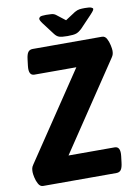

<svg xmlns="http://www.w3.org/2000/svg" viewBox="-94 -922 707 983"><g transform="rotate(-10 259.5 -430.0)"><path d="M49 0Q34 0 25 -16Q16 -32 12 -51Q8 -70 8 -79Q8 -89 9.5 -97.5Q11 -106 18 -116L322 -569H104Q73 -569 79 -619L83 -652Q86 -678 94 -689Q102 -700 118 -700H478Q494 -700 502.5 -684Q511 -668 515 -649Q519 -630 519 -621Q519 -611 517 -603Q515 -595 508 -585L204 -131H444Q475 -131 469 -81L465 -48Q462 -22 454 -11Q446 0 430 0ZM417 -860Q441 -860 450 -856.5Q459 -853 459 -848Q459 -845 455.5 -839.5Q452 -834 439 -820L379 -757Q365 -744 351.5 -739Q338 -734 306 -734Q276 -734 262.5 -738.5Q249 -743 238 -758L191 -820Q183 -831 180.5 -836.5Q178 -842 178 -845Q178 -851 184 -855.5Q190 -860 216 -860Q229 -860 243 -859Q257 -858 267 -850L312 -815L364 -849Q378 -857 389.5 -858.5Q401 -860 417 -860Z"/></g></svg>

Font: Asap Semi Condensed Semi Condensed Regular
Style: Bold Italic
Weight: 700
Width: 4
Italic angle: -6°
Designer: Pablo Cosgaya
Foundry: Omnibus-Type
Version: Version 3.001; ttfautohint (v1.8.4.7-5d5b)